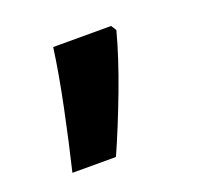

<svg xmlns="http://www.w3.org/2000/svg" viewBox="-59 -182 397 377"><g transform="rotate(-20 139.5 6.5)"><path d="M212 -105Q198 -52 174 11.5Q150 75 126 129H35Q49 71 63 3.5Q77 -64 84 -116H205Z"/></g></svg>

Font: Noto Sans Gujarati SemiBold
Style: Regular
Weight: 600
Designer: Jelle Bosma - Monotype Design Team, Universal Thirst
Foundry: Monotype Imaging Inc.
Version: Version 2.106; ttfautohint (v1.8.4.7-5d5b)